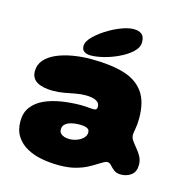

<svg xmlns="http://www.w3.org/2000/svg" viewBox="-109 -780 912 949"><g transform="rotate(15 347.0 -305.0)"><path d="M274.5 68Q231 68 188.5 60.2Q146 52.5 111.8 34Q77.5 15.5 56.8 -15.8Q36 -47 36 -93.5Q36 -137.5 58.5 -167.2Q81 -197 119.5 -214.5Q158 -232 206.8 -239.8Q255.5 -247.5 308 -247.5Q320 -247.5 331.8 -246.5Q343.5 -245.5 353.5 -244.8Q363.5 -244 369 -244Q379.5 -244 383.5 -248Q387.5 -252 387.5 -260.5Q387.5 -266.5 386 -271.2Q384.5 -276 381.5 -280.2Q378.5 -284.5 374 -287Q365 -294 349.5 -297.2Q334 -300.5 315.5 -300.5Q291 -300.5 264.2 -295.5Q237.5 -290.5 209.5 -285.2Q181.5 -280 152 -280Q99.5 -280 70.2 -297.2Q41 -314.5 41 -351Q41 -385 62.8 -409.5Q84.5 -434 121.5 -449.8Q158.5 -465.5 203.8 -473Q249 -480.5 295.5 -480.5Q393 -480.5 460.8 -461Q528.5 -441.5 564 -393.2Q599.5 -345 599.5 -258.5Q599.5 -241 598.2 -228Q597 -215 595 -205Q593 -195 591.8 -187.2Q590.5 -179.5 590.5 -172Q590.5 -157.5 600.5 -143.2Q610.5 -129 624 -113Q637.5 -97 647.8 -78.2Q658 -59.5 658 -36Q658 -0.5 635.8 16.2Q613.5 33 583 33Q561 33 547.5 22.5Q534 12 524.8 1.2Q515.5 -9.5 504.5 -9.5Q497 -9.5 486.8 -4Q476.5 1.5 463 10Q447 20.5 422 34.2Q397 48 360.8 58Q324.5 68 274.5 68ZM292 -70.5Q307 -70.5 321.2 -74.5Q335.5 -78.5 347.8 -85.8Q360 -93 367.2 -103.2Q374.5 -113.5 374.5 -126Q374.5 -137 368 -142.8Q361.5 -148.5 349.5 -150.8Q337.5 -153 322.5 -153Q303 -153 283.8 -148.8Q264.5 -144.5 252 -134.2Q239.5 -124 239.5 -106Q239.5 -93 247 -85.5Q254.5 -78 266.2 -74.2Q278 -70.5 292 -70.5ZM286 -497Q267 -497 254 -505.5Q241 -514 241 -533.5Q241 -557.5 270.8 -586Q300.5 -614.5 342 -638Q372.5 -655.5 404.2 -666.8Q436 -678 460 -678Q487 -678 501.5 -666Q516 -654 516 -626.5Q516 -598.5 490.5 -574.8Q465 -551 426.5 -533Q392.5 -516.5 354.5 -506.8Q316.5 -497 286 -497Z"/></g></svg>

Font: Gluten ExtraBold
Style: Regular
Weight: 800
Designer: Tyler Finck
Foundry: Etcetera Type Company
Version: Version 1.300